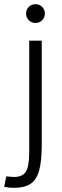

<svg xmlns="http://www.w3.org/2000/svg" viewBox="-62 -695 295 920"><path d="M108 -585Q89 -585 76 -598Q63 -611 63 -630Q63 -649 76 -662Q89 -675 108 -675Q127 -675 140 -662Q153 -649 153 -630Q153 -611 140 -598Q127 -585 108 -585ZM138 -500V0Q138 77 125.5 122Q113 167 84 186Q55 205 5 205Q-8 205 -18 204Q-28 203 -42 200L-32 150Q-21 151 -12.5 152Q-4 153 5 153Q46 153 62 127.5Q78 102 78 33V-500Z"/></svg>

Font: Epunda Sans Light
Style: Regular
Weight: 300
Designer: Simon Atzbach
Foundry: typofactur
Version: Version 2.204; ttfautohint (v1.8.4.7-5d5b)